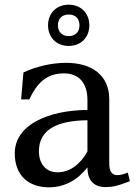

<svg xmlns="http://www.w3.org/2000/svg" viewBox="-20 -784 586 819"><path d="M262 -516C204 -516 138 -502 80 -475L70 -360H105C137 -428 177 -471 253 -471C315 -471 353 -432 353 -357V-315C189 -314 43 -253 43 -130C43 -37 100 15 189 15C256 15 312 -17 353 -70V-69C353 -19 377 14 430 14C456 14 477 11 534 -11L525 -48C504 -39 492 -37 479 -37C458 -37 446 -54 446 -85V-361C446 -463 372 -516 262 -516ZM146 -139C146 -233 227 -270 353 -271V-138C322 -82 277 -49 225 -49C178 -49 146 -83 146 -139ZM185 -676C185 -624 221 -588 273 -588C325 -588 361 -624 361 -676C361 -728 325 -764 273 -764C221 -764 185 -728 185 -676ZM227 -676C227 -705 245 -722 273 -722C302 -722 319 -705 319 -676C319 -648 302 -630 273 -630C245 -630 227 -648 227 -676Z"/></svg>

Font: LT Superior Serif Medium
Style: Regular
Weight: 500
Designer: Daniel Lyons
Foundry: LyonsType
Version: Version 2.120;FEAKit 1.0